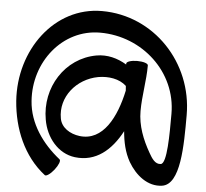

<svg xmlns="http://www.w3.org/2000/svg" viewBox="-62 -888 1186 1107"><g transform="rotate(5 531.0 -334.5)"><path d="M314 51C212 -30 133 -141 124 -270C107 -495 266 -697 484 -697C729 -697 934 -508 934 -267C934 -148 934 22 898 27C865 32 845 -1 828 -31C786 -104 755 -183 755 -267C755 -356 774 -444 774 -533C774 -544 746 -553 711 -553C677 -553 649 -544 649 -533C649 -531 649 -529 649 -527C596 -559 536 -575 474 -564C294 -532 182 -353 215 -170C232 -69 302 19 401 31C523 46 611 -30 671 -143C676 -82 689 -22 719 31C762 105 834 163 916 151C1022 136 1022 -90 1022 -267C1022 -570 785 -822 484 -822C208 -822 15 -555 36 -263C48 -104 111 51 237 149C245 156 270 139 291 112C312 85 323 58 314 51ZM417 -93C361 -100 310 -132 301 -185C279 -307 370 -418 495 -441C554 -451 617 -442 658 -404C659 -395 659 -386 660 -377C627 -222 554 -76 417 -93Z"/></g></svg>

Font: Nupuram
Style: Bold
Weight: 700
Designer: Santhosh Thottingal (santhosh.thottingal@gmail.com)
Foundry: SMC
Version: Version 1.000